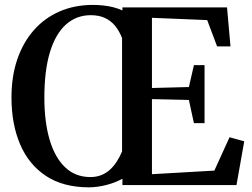

<svg xmlns="http://www.w3.org/2000/svg" viewBox="-20 -774 1054 803"><path d="M492 -26.5Q462 -10 425.5 -0.5Q389 9 352.5 9.5Q244.5 9.5 172.5 -38Q100.5 -85.5 64.2 -170.2Q28 -255 28 -366Q28 -454.5 52.2 -525.5Q76.5 -596.5 121 -647.2Q165.5 -698 227.8 -725.5Q290 -753 366.5 -753.5Q389 -753.5 411 -751.2Q433 -749 453.5 -743.8Q474 -738.5 492 -730.5V-743H929.5L944 -580H888L846.5 -690L615.5 -699.5V-406L770 -410L791 -501.5H835.5V-259H791L770 -356L615.5 -359.5V-45.5L876.5 -60.5L940 -200L1001.5 -183L969 0H492ZM358 -33.5Q383 -33.5 403.2 -41.5Q423.5 -49.5 439.8 -64.2Q456 -79 468.5 -98.5Q481 -118 490.5 -140.5V-615Q479.5 -643 462.5 -664.5Q445.5 -686 420.2 -698.2Q395 -710.5 359.5 -710.5Q300 -710.5 256.2 -671.8Q212.5 -633 189 -556.2Q165.5 -479.5 165.5 -365Q165.5 -264.5 187.5 -189.8Q209.5 -115 252.5 -74.2Q295.5 -33.5 358 -33.5Z"/></svg>

Font: Merriweather 72pt SemiBold
Style: Regular
Weight: 600
Version: Version 2.100